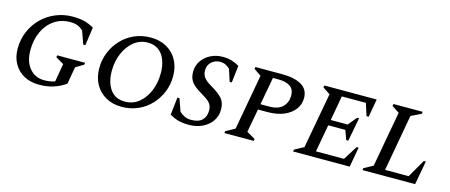

<svg xmlns="http://www.w3.org/2000/svg" viewBox="-41 -1029 3511 1497"><g transform="rotate(15 1714.0 -280.5)"><path d="M289 10Q218 10 166 -19Q114 -48 85 -99.5Q56 -151 56 -219Q56 -295 84 -359.5Q112 -424 160.5 -471.5Q209 -519 272.5 -545Q336 -571 407 -571Q462 -571 500 -561.5Q538 -552 580 -529L559 -381H542L505 -485Q483 -506 459.5 -515.5Q436 -525 400 -525Q326 -525 270.5 -486.5Q215 -448 185 -382Q155 -316 155 -233Q155 -141 200.5 -87.5Q246 -34 319 -34Q340 -34 361.5 -37Q383 -40 405 -48L430 -194L365 -232L368 -248H593L590 -232L526 -194L502 -56Q461 -25 407 -7.5Q353 10 289 10Z M955 10Q882 10 826.5 -21.5Q771 -53 740.5 -108.5Q710 -164 710 -237Q710 -304 734.5 -364.5Q759 -425 803 -471.5Q847 -518 907 -544.5Q967 -571 1038 -571Q1112 -571 1167.5 -539.5Q1223 -508 1253 -452Q1283 -396 1283 -323Q1283 -257 1259 -197.5Q1235 -138 1191.5 -91Q1148 -44 1087.5 -17Q1027 10 955 10ZM970 -36Q1034 -36 1082 -75Q1130 -114 1157 -179Q1184 -244 1184 -321Q1184 -380 1166.5 -427Q1149 -474 1113.5 -500.5Q1078 -527 1026 -527Q963 -527 914.5 -488Q866 -449 838 -384.5Q810 -320 810 -241Q810 -151 850 -93.5Q890 -36 970 -36Z M1499 10Q1447 10 1412 0Q1377 -10 1342 -30L1358 -172H1375L1410 -72Q1427 -56 1450.5 -44Q1474 -32 1505 -32Q1565 -32 1594 -60.5Q1623 -89 1623 -138Q1623 -168 1610.5 -188Q1598 -208 1574.5 -224Q1551 -240 1518 -260Q1471 -287 1447.5 -318Q1424 -349 1424 -398Q1424 -449 1451 -488Q1478 -527 1522 -549Q1566 -571 1619 -571Q1659 -571 1691 -561.5Q1723 -552 1753 -534L1737 -396H1720L1688 -494Q1673 -508 1654.5 -518Q1636 -528 1607 -528Q1569 -528 1540 -502Q1511 -476 1511 -433Q1511 -399 1529.5 -375.5Q1548 -352 1591 -327Q1652 -292 1681.5 -259Q1711 -226 1711 -170Q1711 -117 1683 -76.5Q1655 -36 1606.5 -13Q1558 10 1499 10Z M1783 0 1786 -16 1859 -56 1940 -504 1881 -544 1884 -560H2100Q2199 -560 2256 -527Q2313 -494 2313 -423Q2313 -374 2283.5 -333.5Q2254 -293 2198.5 -269Q2143 -245 2064 -245H1989L1954 -56L2023 -16L2020 0ZM2038 -513 1997 -290H2067Q2140 -290 2175.5 -325.5Q2211 -361 2211 -417Q2211 -466 2178 -489.5Q2145 -513 2085 -513Z M2338 0 2341 -16 2415 -56 2497 -504 2437 -544 2440 -560H2863L2837 -414H2820L2788 -513H2594L2558 -313H2695L2752 -383H2768L2732 -193H2715L2688 -268H2550L2510 -47H2736L2808 -161H2824L2795 0Z M2898 0 2901 -16 2974 -56 3055 -504 2995 -544 2999 -560H3234L3232 -544L3150 -504L3068 -47H3258L3342 -192H3358L3323 0Z"/></g></svg>

Font: Spectral SC Medium
Style: Italic
Weight: 500
Italic angle: -10°
Designer: Jean-Baptiste Levee
Foundry: Production Type
Version: Version 2.001